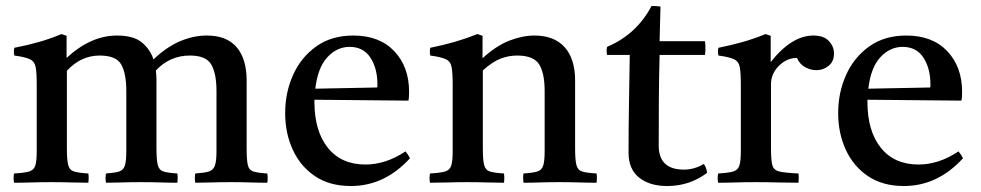

<svg xmlns="http://www.w3.org/2000/svg" viewBox="-20 -611 3285 643"><path d="M634 1Q631 -15 634 -30Q664 -32 679 -36.5Q694 -41 699.5 -56Q705 -71 705 -104V-306Q705 -365 687.5 -395Q670 -425 616 -425Q549 -425 502 -375Q504 -359 504 -341V-114Q504 -75 508.5 -58Q513 -41 528 -36.5Q543 -32 574 -30Q576 -15 574 1Q546 1 518 0Q490 -1 452 -1Q415 -1 387.5 0Q360 1 335 1Q332 -15 335 -30Q364 -32 378.5 -36.5Q393 -41 398 -56Q403 -71 403 -104V-306Q403 -365 386 -395Q369 -425 314 -425Q251 -425 204 -374V-114Q204 -75 208.5 -58Q213 -41 228.5 -36.5Q244 -32 276 -30Q278 -15 276 1Q248 1 218.5 0Q189 -1 151 -1Q115 -1 86 0Q57 1 27 1Q24 -15 27 -30Q61 -32 77 -36.5Q93 -41 98 -56Q103 -71 103 -104V-328Q103 -367 99.5 -386Q96 -405 80.5 -412.5Q65 -420 28 -425Q25 -439 28 -451Q70 -459 109 -470Q148 -481 186 -497L203 -491V-417Q284 -492 372 -492Q427 -492 455 -469Q483 -446 494 -412Q537 -453 582 -472.5Q627 -492 673 -492Q739 -492 772.5 -453Q806 -414 806 -341V-114Q806 -75 810 -58Q814 -41 829 -36.5Q844 -32 875 -30Q878 -15 875 1Q847 1 819 0Q791 -1 754 -1Q716 -1 687.5 0Q659 1 634 1Z M1155 12Q1084 12 1035 -21Q986 -54 960.5 -109.5Q935 -165 935 -232Q935 -301 961.5 -360Q988 -419 1039 -455.5Q1090 -492 1163 -492Q1251 -492 1300.5 -439.5Q1350 -387 1350 -304Q1350 -294 1349.5 -286.5Q1349 -279 1348 -274L1033 -277Q1033 -273 1033 -270Q1033 -172 1078 -116Q1123 -60 1204 -60Q1272 -60 1338 -104Q1348 -92 1353 -81Q1268 12 1155 12ZM1036 -314 1243 -318Q1244 -320 1244 -323.5Q1244 -327 1244 -328Q1244 -382 1220.5 -418Q1197 -454 1151 -454Q1108 -454 1076 -419Q1044 -384 1036 -314Z M1733 1Q1731 -15 1733 -30Q1764 -32 1779 -36.5Q1794 -41 1799 -56Q1804 -71 1804 -104V-306Q1804 -366 1785.5 -395.5Q1767 -425 1712 -425Q1683 -425 1656 -414.5Q1629 -404 1597 -375V-114Q1597 -75 1601.5 -58Q1606 -41 1621 -36.5Q1636 -32 1668 -30Q1670 -15 1668 1Q1640 1 1609.5 0Q1579 -1 1544 -1Q1512 -1 1481 0Q1450 1 1420 1Q1417 -15 1420 -30Q1454 -32 1470 -36.5Q1486 -41 1491 -56Q1496 -71 1496 -104V-328Q1496 -367 1492.5 -386Q1489 -405 1473.5 -412.5Q1458 -420 1421 -425Q1418 -439 1421 -451Q1507 -468 1579 -497L1596 -491V-416Q1642 -458 1686 -475Q1730 -492 1770 -492Q1836 -492 1871 -453Q1906 -414 1906 -341V-114Q1906 -75 1910.5 -58Q1915 -41 1930 -36.5Q1945 -32 1978 -30Q1980 -15 1978 1Q1948 1 1919.5 0Q1891 -1 1853 -1Q1816 -1 1788.5 0Q1761 1 1733 1Z M2215 12Q2155 12 2120 -16.5Q2085 -45 2085 -99Q2085 -187 2086.5 -269Q2088 -351 2089 -427H2013Q2010 -442 2013 -454Q2112 -496 2162 -591Q2170 -591 2178 -590.5Q2186 -590 2192 -589Q2191 -563 2190.5 -534Q2190 -505 2189 -473H2341Q2344 -451 2341 -427H2189Q2187 -357 2186.5 -279.5Q2186 -202 2186 -124Q2186 -43 2270 -43Q2306 -43 2337 -62Q2346 -50 2348 -32Q2289 12 2215 12Z M2385 1Q2382 -15 2385 -30Q2419 -32 2435 -36.5Q2451 -41 2456 -56Q2461 -71 2461 -104V-328Q2461 -367 2457.5 -386Q2454 -405 2438.5 -412.5Q2423 -420 2386 -425Q2383 -439 2386 -451Q2426 -459 2464 -469.5Q2502 -480 2544 -497L2561 -491V-403Q2631 -492 2704 -492Q2739 -492 2756 -473.5Q2773 -455 2773 -432Q2773 -405 2755 -390.5Q2737 -376 2714 -376Q2695 -376 2676.5 -386Q2658 -396 2649 -417Q2615 -417 2588.5 -390.5Q2562 -364 2562 -329V-114Q2562 -75 2566.5 -58Q2571 -41 2590.5 -36.5Q2610 -32 2654 -30Q2656 -16 2654 1Q2620 1 2584 0Q2548 -1 2510 -1Q2473 -1 2444.5 0Q2416 1 2385 1Z M3007 12Q2936 12 2887 -21Q2838 -54 2812.5 -109.5Q2787 -165 2787 -232Q2787 -301 2813.5 -360Q2840 -419 2891 -455.5Q2942 -492 3015 -492Q3103 -492 3152.5 -439.5Q3202 -387 3202 -304Q3202 -294 3201.5 -286.5Q3201 -279 3200 -274L2885 -277Q2885 -273 2885 -270Q2885 -172 2930 -116Q2975 -60 3056 -60Q3124 -60 3190 -104Q3200 -92 3205 -81Q3120 12 3007 12ZM2888 -314 3095 -318Q3096 -320 3096 -323.5Q3096 -327 3096 -328Q3096 -382 3072.5 -418Q3049 -454 3003 -454Q2960 -454 2928 -419Q2896 -384 2888 -314Z"/></svg>

Font: Tiro Devanagari Sanskrit
Style: Regular
Weight: 400
Designer: Devanagari: John Hudson & Fiona Ross. Latin: John Hudson.
Foundry: Tiro Typeworks Ltd.
Version: Version 1.52